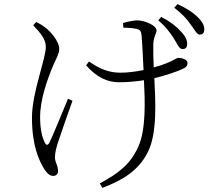

<svg xmlns="http://www.w3.org/2000/svg" viewBox="-20 -848 1040 943"><path d="M875 -607C888 -606 898 -613 899 -628C901 -648 892 -669 869 -693C847 -718 819 -740 772 -765L757 -748C796 -716 815 -687 832 -662C850 -634 860 -607 875 -607ZM241 16C254 16 265 8 265 -6C265 -39 250 -47 250 -76C250 -96 256 -120 263 -143C273 -175 311 -283 336 -353L314 -363C285 -293 237 -176 223 -148C215 -133 207 -133 199 -149C188 -173 177 -210 177 -273C177 -361 214 -462 241 -526C254 -556 271 -585 271 -606C271 -648 225 -695 205 -711C192 -721 180 -729 158 -740L143 -724C183 -682 205 -653 205 -618C205 -557 137 -394 137 -270C137 -134 171 -59 199 -15C210 1 223 16 241 16ZM960 -678C973 -678 983 -684 983 -700C985 -720 976 -739 951 -764C928 -787 898 -806 852 -828L836 -810C877 -778 897 -755 914 -731C934 -705 947 -678 960 -678ZM565 -444C607 -444 649 -448 687 -454C692 -355 698 -212 659 -127C619 -38 557 6 470 53L483 75C581 37 661 -9 707 -103C754 -197 743 -361 738 -464C796 -478 845 -495 876 -509C894 -517 901 -524 901 -539C901 -556 872 -564 856 -564C848 -564 837 -553 797 -537C780 -530 759 -523 735 -517C733 -562 732 -605 733 -629C733 -665 749 -684 749 -699C749 -723 690 -748 654 -748C638 -748 604 -741 584 -735L586 -712C607 -712 636 -710 651 -706C667 -702 673 -697 675 -676C678 -648 682 -567 685 -504C647 -496 607 -491 572 -491C516 -491 472 -508 417 -546L403 -527C455 -468 507 -444 565 -444Z"/></svg>

Font: Source Han Serif CN Light
Style: Regular
Weight: 300
Designer: Ryoko NISHIZUKA 西塚涼子 (kana & ideographs); Frank Grießhammer (Latin, Greek & Cyrillic); Wenlong ZHANG 张文龙 (bopomofo); San
Foundry: Adobe
Version: Version 2.003;hotconv 1.1.1;makeotfexe 2.6.0